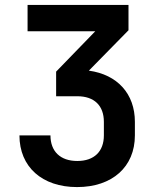

<svg xmlns="http://www.w3.org/2000/svg" viewBox="-20 -750 640 780"><path d="M502 -627V-730H92V-623H367L208 -459V-359H294C363 -359 402 -321 402 -255V-200C402 -135 363 -96 294 -96C225 -96 185 -135 185 -200H59C59 -72 151 10 293 10C436 10 528 -72 528 -200V-255C528 -369 457 -447 341 -463Z"/></svg>

Font: Tekne LDO
Style: Bold
Weight: 700
Monospace: yes
Designer: Alessio Laiso, Mario Rullo, Paolo Rosset
Foundry: Alessio Laiso
Version: Version 1.000;hotconv 1.0.109;makeotfexe 2.5.65596